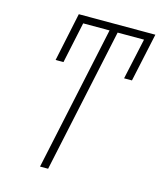

<svg xmlns="http://www.w3.org/2000/svg" viewBox="-108 -793 730 872"><g transform="rotate(15 257.0 -357.0)"><path d="M163 0 308 -679H184L143 -486H106L154 -714H514L465 -486H428L470 -679H346L201 0Z"/></g></svg>

Font: Noto Sans Condensed ExtraLight
Style: Italic
Weight: 200
Width: 3
Italic angle: -12°
Designer: Monotype Design Team
Foundry: Monotype Imaging Inc.
Version: Version 2.013; ttfautohint (v1.8.4.7-5d5b)